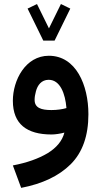

<svg xmlns="http://www.w3.org/2000/svg" viewBox="-20 -663 499 948"><path d="M249.5 -462.4 327.1 -620.6 280.8 -643.1 221.7 -522.9 162.6 -643.1 116.2 -620.6 193.8 -462.4ZM416.5 -99.1C416.5 -242.7 355.5 -387.7 221.2 -387.7C105.5 -387.7 43.5 -266.6 43.5 -165.5C43.5 -49.8 113.3 1 234.4 1C253.4 1 277.8 -2.9 297.9 -8.3C287.6 32.2 259.8 65.9 215.3 93.3C170.4 120.1 113.3 140.6 43.5 153.8L84.5 264.6C189.5 244.6 271 205.6 329.1 147.9C387.2 89.8 416.5 7.8 416.5 -99.1ZM233.9 -119.6C183.1 -119.6 150.9 -130.4 150.9 -169.9C150.9 -182.1 152.8 -195.8 157.2 -211.4C165 -242.2 184.6 -269 220.2 -269C276.9 -269 302.2 -201.2 308.1 -129.4C288.1 -123.5 261.7 -119.6 233.9 -119.6Z"/></svg>

Font: Vazirmatn SemiBold
Style: Regular
Weight: 600
Designer: Saber Rastikerdar
Foundry: Saber Rastikerdar
Version: Version 33.003